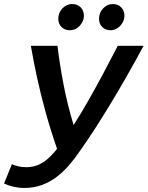

<svg xmlns="http://www.w3.org/2000/svg" viewBox="-27 -920 732 952"><path d="M93 12Q67 12 40.5 6Q14 0 -7 -10L32 -106Q45 -100 63 -95.5Q81 -91 103 -91Q133 -91 159 -101Q185 -111 209 -132Q233 -153 256 -182Q225 -271 200 -361Q175 -451 156.5 -536.5Q138 -622 126 -693H258Q268 -608 287 -506.5Q306 -405 338 -300Q372 -353 408 -416Q444 -479 481.5 -549Q519 -619 557 -693H685Q643 -615 602.5 -544Q562 -473 523 -408.5Q484 -344 446 -285Q408 -226 369 -171Q344 -134 315.5 -101Q287 -68 253.5 -42.5Q220 -17 180 -2.5Q140 12 93 12ZM522 -770Q496 -770 480 -786Q464 -802 464 -827Q464 -857 484.5 -878.5Q505 -900 532 -900Q558 -900 574 -883.5Q590 -867 590 -842Q590 -823 580 -806.5Q570 -790 554.5 -780Q539 -770 522 -770ZM320 -770Q294 -770 278 -786Q262 -802 262 -827Q262 -857 282.5 -878.5Q303 -900 331 -900Q357 -900 373 -883.5Q389 -867 389 -842Q389 -823 379 -806.5Q369 -790 353.5 -780Q338 -770 320 -770Z"/></svg>

Font: Ubuntu Sans SemiBold
Style: Italic
Weight: 600
Italic angle: -13.5°
Designer: Dalton Maag Ltd
Foundry: Dalton Maag Ltd
Version: Version 1.006